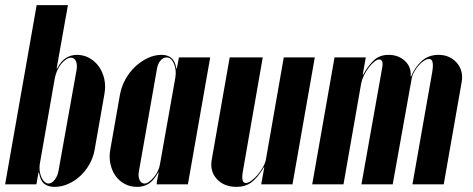

<svg xmlns="http://www.w3.org/2000/svg" viewBox="-46 -719 1844 749"><path d="M96 0H-26L97 -699H219L175 -452H177Q192 -481 211.5 -493Q231 -505 254 -505Q281 -505 303 -492.5Q325 -480 340 -459Q355 -438 361 -410Q367 -382 361 -350L323 -134Q318 -105 303 -78.5Q288 -52 267 -32.5Q246 -13 220 -1.5Q194 10 167 10Q141 10 126 -2.5Q111 -15 106 -46H104ZM109 -78Q107 -65 109 -51.5Q111 -38 115.5 -27.5Q120 -17 127.5 -10Q135 -3 143 -3Q156 -3 167 -17Q178 -31 182 -51L253 -448Q256 -468 250 -481Q244 -494 231 -494Q222 -494 212 -487.5Q202 -481 193 -470Q184 -459 177.5 -444.5Q171 -430 168 -415Z M573 -46H571Q554 -15 534.5 -2.5Q515 10 489 10Q462 10 440.5 -1.5Q419 -13 405 -32.5Q391 -52 385 -78.5Q379 -105 384 -134L422 -350Q428 -382 443.5 -410Q459 -438 481.5 -459Q504 -480 530.5 -492.5Q557 -505 584 -505Q608 -505 622.5 -493Q637 -481 642 -452H644L652 -495H774L687 0H565L567 -16ZM638 -416Q643 -446 632.5 -470.5Q622 -495 604 -495Q590 -495 579.5 -482Q569 -469 566 -449L496 -51Q492 -31 498.5 -17Q505 -3 518 -3Q526 -3 535.5 -10Q545 -17 554 -27.5Q563 -38 569.5 -51.5Q576 -65 578 -78Z M983 -66Q958 -24 934 -7Q910 10 877 10Q828 10 800 -20.5Q772 -51 780 -96L850 -495H979L901 -48Q894 -5 913 -5Q922 -5 934.5 -14Q947 -23 958.5 -36.5Q970 -50 979 -65.5Q988 -81 991 -95L1061 -495H1182L1095 0H973L985 -66Z M1558 -421Q1572 -456 1598.5 -480.5Q1625 -505 1665 -505Q1688 -505 1706 -496.5Q1724 -488 1736.5 -473.5Q1749 -459 1754 -440Q1759 -421 1755 -399L1685 0H1563L1640 -437Q1649 -489 1628 -489Q1619 -489 1608 -482Q1597 -475 1587 -463.5Q1577 -452 1569 -437.5Q1561 -423 1559 -407L1486 0H1364L1445 -455Q1451 -487 1433 -487Q1425 -487 1414 -478Q1403 -469 1392.5 -455.5Q1382 -442 1374 -425.5Q1366 -409 1363 -394L1294 0H1172L1259 -495H1381L1369 -428H1371Q1388 -460 1411 -482.5Q1434 -505 1470 -505Q1508 -505 1533.5 -481.5Q1559 -458 1556 -421Z"/></svg>

Font: Moniqa Black Ita Display
Style: Italic
Weight: 900
Italic angle: -10°
Designer: Rajesh Rajput
Foundry: Rajesh Rajput
Version: Version 1.000